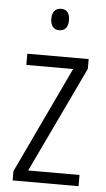

<svg xmlns="http://www.w3.org/2000/svg" viewBox="-53 -832 441 801"><g transform="rotate(5 167.5 -431.5)"><path d="M171 -797C145 -797 133 -779 133 -752C133 -724 146 -707 170 -707C194 -707 207 -724 207 -752C207 -779 196 -797 171 -797ZM307 -66V-113H92L303 -557V-598H46V-551H242L31 -105V-66Z"/></g></svg>

Font: Noto Sans Malayalam UI Condensed Light
Style: Regular
Weight: 300
Width: 3
Designer: Jelle Bosma - Monotype Design Team
Foundry: Monotype Imaging Inc.
Version: Version 2.104